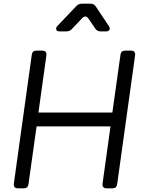

<svg xmlns="http://www.w3.org/2000/svg" viewBox="-20 -1019 777 1039"><path d="M77 0Q52 0 55 -26L152 -723Q155 -745 177 -745H209Q234 -745 231 -719L188 -410H588L632 -723Q635 -745 657 -745H689Q714 -745 711 -719L614 -22Q611 0 589 0H557Q532 0 535 -26L578 -335H178L134 -22Q131 0 109 0ZM304 -849Q288 -849 284.5 -858.5Q281 -868 291 -879L393 -986Q405 -999 423 -999H470Q489 -999 499 -983L569 -878Q577 -865 572 -857Q567 -849 553 -849H525Q506 -849 496 -864L459 -918Q452 -929 442.5 -929.5Q433 -930 425 -921L369 -862Q357 -849 339 -849Z"/></svg>

Font: Pitagon Sans Text
Style: Italic
Weight: 400
Italic angle: -8°
Designer: Travis Tran
Foundry: Pitagon
Version: Version 1.001; ttfautohint (v1.8.4.7-5d5b);gftools[0.9.26]